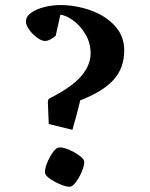

<svg xmlns="http://www.w3.org/2000/svg" viewBox="-20 -712 582 744"><path d="M165.5 -314.5Q165.5 -322.8 167.2 -325.9Q168.9 -329.1 175.3 -332.5Q258.3 -374.5 294.7 -417Q331.1 -459.5 331.1 -504.9Q331.1 -546.9 310.3 -580.8Q289.6 -614.7 261.5 -634.3Q233.4 -653.8 213.9 -654.8L195.8 -573.2Q187 -565.4 175.3 -559.3Q163.6 -553.2 154.3 -553.2Q141.6 -553.2 124 -565.9Q106.4 -578.6 93.5 -596.4Q80.6 -614.3 80.6 -628.4Q80.6 -648.4 101.1 -662.8Q121.6 -677.2 152.3 -684.8Q183.1 -692.4 213.9 -692.4Q272 -692.4 329.3 -672.6Q386.7 -652.8 424.1 -613Q461.4 -573.2 461.4 -516.6Q461.4 -448.7 420.4 -403.1Q379.4 -357.4 291 -323.2Q287.6 -308.1 278.1 -272Q268.6 -235.8 260.7 -209L168.9 -231.4ZM249 11.7Q236.3 11.7 215.3 3.2Q194.3 -5.4 176.8 -17.1Q159.2 -28.8 155.3 -38.6Q154.3 -40.5 154.3 -46.4Q154.3 -60.1 162.8 -81.3Q171.4 -102.5 183.3 -119.6Q195.3 -136.7 204.6 -139.6Q207 -140.6 212.9 -140.6Q227.1 -140.6 247.6 -131.8Q268.1 -123 285.2 -110.8Q302.2 -98.6 305.2 -90.3Q306.2 -88.4 306.2 -82.5Q306.2 -69.3 297.4 -48.1Q288.6 -26.9 276.4 -9.5Q264.2 7.8 254.9 10.7Q252 11.7 249 11.7Z"/></svg>

Font: Vesper Libre Medium
Style: Regular
Weight: 500
Designer: Robert Keller & Kimya Gandhi
Foundry: Mota Italic
Version: Version 1.058